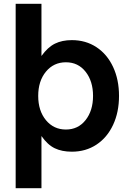

<svg xmlns="http://www.w3.org/2000/svg" viewBox="-20 -783 683 1005"><path d="M62 202V-763H197V-490Q230 -536 267.5 -554.5Q305 -573 356 -573Q429 -573 485 -536Q541 -499 572 -432.5Q603 -366 603 -281Q603 -196 572 -129.5Q541 -63 485 -26Q429 11 356 11Q304 11 266.5 -7Q229 -25 197 -71V202ZM467 -281Q467 -358 428 -407.5Q389 -457 325 -457Q261 -457 220.5 -408Q180 -359 180 -281Q180 -203 220.5 -154Q261 -105 325 -105Q389 -105 428 -154.5Q467 -204 467 -281Z"/></svg>

Font: Open Sauce One
Style: Bold
Weight: 700
Designer: Alfredo Marco Pradil
Foundry: Creative Sauce Fz LLC
Version: Version 1.477